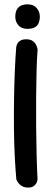

<svg xmlns="http://www.w3.org/2000/svg" viewBox="-20 -676 243 869"><path d="M104.1 172.9Q89.6 172.1 80.1 166.6Q70.5 161.1 64.5 153.7Q58.5 146.2 56.2 140.9Q53.9 135.6 53.9 135.6Q49.9 92 46.9 33.7Q43.9 -24.6 43.2 -91.1Q42.5 -157.5 43.5 -224.4Q44.5 -291.4 47 -353Q49.5 -414.6 53.5 -463.2Q53.5 -463.2 54.8 -468.6Q56 -473.9 60.2 -481.1Q64.5 -488.2 74.4 -493.4Q84.2 -498.5 100.5 -498.1Q117.9 -497.8 127.8 -490.7Q137.8 -483.6 142.6 -474.3Q147.4 -465 148.8 -458.1Q150.2 -451.2 150.2 -451.2Q147 -412 145.5 -355.2Q144 -298.5 143.5 -233.6Q143 -168.6 143.6 -101.7Q144.2 -34.8 145.8 26.4Q147.2 87.6 149.9 135.1Q149.9 135.1 148.8 141.1Q147.8 147.1 143.5 154.8Q139.2 162.4 129.9 168Q120.5 173.6 104.1 172.9ZM105 -545.4Q77.9 -545 63.6 -561.2Q49.2 -577.4 49.2 -600Q49.2 -628.6 63.4 -642.5Q77.5 -656.4 104.6 -656.4Q131.8 -656.4 146.1 -639.5Q160.4 -622.6 160.4 -600Q160.4 -585.4 155.5 -572.9Q150.6 -560.4 138.7 -553.1Q126.8 -545.8 105 -545.4Z"/></svg>

Font: Sour Gummy Black
Style: Regular
Weight: 900
Version: Version 1.000